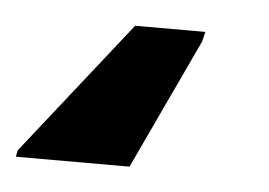

<svg xmlns="http://www.w3.org/2000/svg" viewBox="-100 -65 363 259"><g transform="rotate(5 81.0 65.0)"><path d="M-71 160 -69 151 74 -30H169L166 -17L83 160Z"/></g></svg>

Font: Noto Sans Condensed
Style: Bold Italic
Weight: 700
Width: 3
Italic angle: -12°
Designer: Monotype Design Team
Foundry: Monotype Imaging Inc.
Version: Version 2.013; ttfautohint (v1.8.4.7-5d5b)